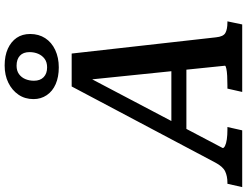

<svg xmlns="http://www.w3.org/2000/svg" viewBox="-190 -900 1036 805"><g transform="rotate(-90 327.5 -498.0)"><path d="M190 -297H457L454 -234H166ZM394 -657 410 -654 109 -82Q108 -77 118 -72Q128 -67 145.5 -64.5Q163 -62 185 -62H197L183 0H-55L-41 -62H-36Q-9 -62 11 -71.5Q31 -81 48 -113L367 -715H505L573 -110Q576 -79 591.5 -70.5Q607 -62 635 -62H640L627 0H344L358 -62H371Q393 -62 411.5 -63Q430 -64 441.5 -66.5Q453 -69 454 -72ZM454 -946Q433 -946 419 -936Q405 -926 398 -909.5Q391 -893 391 -873Q391 -847 406 -832.5Q421 -818 447 -818Q469 -818 483 -828.5Q497 -839 504 -855.5Q511 -872 511 -892Q511 -918 496 -932Q481 -946 454 -946ZM447 -769Q407 -769 377 -782Q347 -795 330.5 -819.5Q314 -844 314 -875Q314 -911 332.5 -938Q351 -965 382.5 -980.5Q414 -996 455 -996Q496 -996 525.5 -982.5Q555 -969 571 -945.5Q587 -922 587 -889Q587 -853 569.5 -826Q552 -799 520 -784Q488 -769 447 -769Z"/></g></svg>

Font: Roboto Serif Medium
Style: Italic
Weight: 500
Italic angle: -10°
Designer: Greg Gazdowicz
Foundry: Commercial Type
Version: Version 1.008